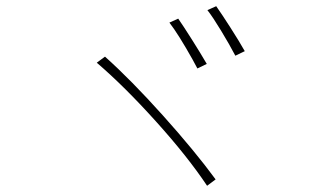

<svg xmlns="http://www.w3.org/2000/svg" viewBox="-20 -722 1017 617"><path d="M644.5 -516.6 614.3 -502 598.6 -531.2Q553.7 -611.3 524.4 -649.4L552.7 -662.1Q568.4 -639.6 596.2 -595.7Q624 -551.8 644.5 -516.6ZM766.6 -557.6 736.3 -543Q716.8 -580.1 690.4 -623.5Q664.1 -667 646.5 -689.5L674.8 -702.1Q691.4 -678.7 720.2 -633.8Q749 -588.9 766.6 -557.6ZM672.9 -145.5 645.5 -125Q583 -218.8 481.4 -331.5Q379.9 -444.3 291 -520.5L317.4 -540Q401.4 -464.8 503.4 -351.1Q605.5 -237.3 672.9 -145.5Z"/></svg>

Font: Min Sans VF VF
Style: Regular
Weight: 400
Designer: Jinseong-Kim, NotoSansCJK, Nunito
Foundry: Jinseong-Kim
Version: Version 1.420;Glyphs 3.1.2 (3151)